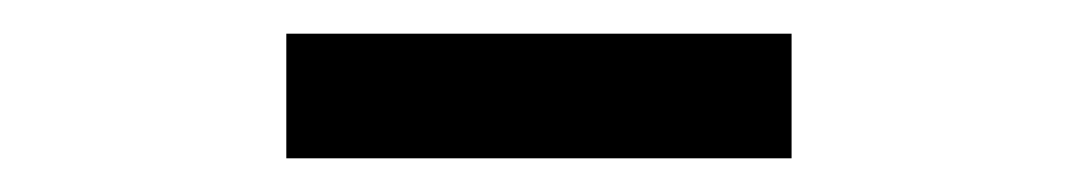

<svg xmlns="http://www.w3.org/2000/svg" viewBox="-20 -727 640 114"><path d="M150 -633V-707H450V-633Z"/></svg>

Font: Bmono
Style: Regular
Weight: 400
Monospace: yes
Designer: Belleve Invis
Foundry: Belleve Invis
Version: Version 11.2.2; ttfautohint (v1.8.2)